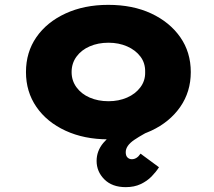

<svg xmlns="http://www.w3.org/2000/svg" viewBox="-20 -564 882 791"><path d="M498 207Q442 207 410 175Q378 143 378 99Q378 58 405.5 25Q433 -8 483.5 -38Q534 -68 601 -98L625 -39Q569 -12 533.5 12Q498 36 498 63Q498 78 505.5 85Q513 92 523 92Q533 92 542 86.5Q551 81 559 69L635 125Q623 144 604.5 163Q586 182 559.5 194.5Q533 207 498 207ZM426 10Q327 10 250 -25.5Q173 -61 130 -123.5Q87 -186 87 -267Q87 -349 130 -411Q173 -473 250 -508.5Q327 -544 426 -544Q527 -544 603 -508.5Q679 -473 722.5 -411Q766 -349 766 -267Q766 -186 722.5 -123.5Q679 -61 603 -25.5Q527 10 426 10ZM427 -147Q469 -147 503.5 -162Q538 -177 558.5 -204.5Q579 -232 578 -267Q579 -304 558.5 -331Q538 -358 503.5 -373Q469 -388 427 -388Q384 -388 349.5 -373Q315 -358 295 -330.5Q275 -303 275 -267Q275 -232 295 -204.5Q315 -177 349.5 -162Q384 -147 427 -147Z"/></svg>

Font: Lexend Giga ExtraBold
Style: Regular
Weight: 800
Designer: Bonnie Shaver-Troup, Thomas Jockin
Foundry: Lexend
Version: Version 1.007